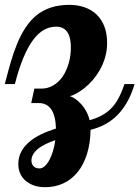

<svg xmlns="http://www.w3.org/2000/svg" viewBox="-20 -529 580 799"><path d="M89.4 225.6Q73.7 213.4 64.9 195.1Q56.2 176.8 56.2 152.8Q56.2 98.1 106.4 57.6Q145 27.3 212.9 5.9Q210 -100.1 141.1 -100.1H109.9L123 -160.2H151.9Q178.2 -160.2 201.2 -173.3Q224.1 -186.5 240.7 -210.4Q256.8 -234.4 265.9 -265.6Q274.9 -296.9 274.9 -332Q274.9 -368.7 263.7 -389.6Q248.5 -418 213.9 -418Q158.7 -418 118.2 -363.3Q73.7 -303.7 42 -179.2H0Q14.2 -234.4 25.4 -272.7Q36.6 -311 50.3 -344.2Q82 -423.3 129.4 -463.4Q184.1 -508.8 268.1 -508.8Q303.7 -508.8 333 -498.3Q362.3 -487.8 382.8 -467.8Q425.8 -424.8 425.8 -350.1Q425.8 -291 394.5 -236.3Q369.6 -192.4 329.1 -160.6Q312 -147.5 296.6 -139.2Q281.2 -130.9 271 -128.9Q295.4 -120.6 318.8 -94.7Q344.2 -65.9 353 -28.8Q380.9 -36.6 402.1 -47.9Q423.3 -59.1 440.4 -75.7Q458 -92.8 471.9 -117.9Q485.8 -143.1 498 -179.2H540Q513.7 -88.9 457 -39.1Q416 -3.4 356.9 11.2Q356 67.4 342 111.8Q328.1 156.2 303.2 187Q278.3 217.8 243.9 233.9Q209.5 250 168 250Q120.6 250 89.4 225.6ZM185.5 136.7Q203.6 103 210 54.2Q163.6 70.8 141.1 87.9Q110.8 111.8 110.8 139.2Q110.8 153.8 119.6 162.8Q128.4 171.9 145 171.9Q155.3 171.9 166 162.6Q176.8 153.3 185.5 136.7Z"/></svg>

Font: Pattaya
Style: Regular
Weight: 400
Designer: Pablo Impallari / Thai characters Designed by Thanarat Vachiruckul and Suppakit Chalermlarp
Foundry: Pablo Impallari
Version: Version 2.001